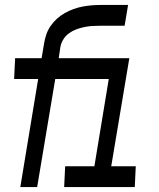

<svg xmlns="http://www.w3.org/2000/svg" viewBox="-20 -755 640 775"><path d="M62 0 134 -436H37L41 -520H148L158 -580Q161 -598 167 -616Q173 -634 184.5 -650.5Q196 -667 210.5 -680Q225 -693 242 -702.5Q259 -712 277 -718.5Q295 -725 313.5 -728.5Q332 -732 350 -733.5Q368 -735 386 -735H497L483 -651H382Q366 -651 350.5 -650Q335 -649 319 -645.5Q303 -642 288 -636.5Q273 -631 259 -621Q245 -611 236 -596.5Q227 -582 224 -567L217 -520H502L429 -84H528L524 0H239L243 -84H361L419 -436H203L130 0Z"/></svg>

Font: Iosevka SS04 Medium Extended
Style: Italic
Weight: 500
Width: 7
Italic angle: -9°
Monospace: yes
Designer: Belleve Invis
Foundry: Belleve Invis
Version: Version 19.0.0; ttfautohint (v1.8.4)